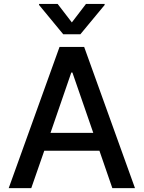

<svg xmlns="http://www.w3.org/2000/svg" viewBox="-20 -969 740 989"><path d="M141.1 0H24.9L286.6 -727.1H413.6L675.3 0H558.6L492.2 -192.4H208ZM240.2 -284.7H460.4L353 -595.2H347.2ZM276.9 -948.7 350.1 -853.5 422.9 -948.7H519V-943.4L394 -792.5H305.7L181.2 -943.4V-948.7Z"/></svg>

Font: Karasuma Gothic
Style: Regular
Weight: 500
Designer: Rasmus Andersson / Ryoko Nishizuka
Foundry: Genbu
Version: Version 1.00